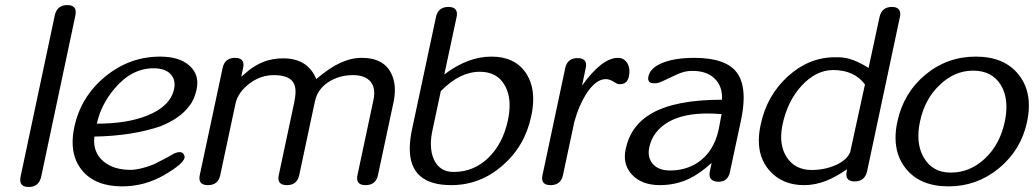

<svg xmlns="http://www.w3.org/2000/svg" viewBox="-20 -728 4066 755"><path d="M142.1 -33.7Q133.3 7.3 92.8 7.3Q59.6 7.3 59.6 -20.5Q59.6 -26.4 61 -33.7L195.3 -667Q204.1 -708 244.6 -708Q277.8 -708 277.8 -680.2Q277.8 -674.3 276.4 -667Z M561 -274.4Q649.9 -310.5 664.6 -377.9Q666.5 -387.2 666.5 -395.5Q666.5 -420.4 650.4 -437Q628.9 -459.5 584 -459.5Q498 -459.5 431.2 -380.4Q377 -316.9 360.8 -241.7Q481.9 -241.7 561 -274.4ZM666 -125Q677.7 -129.9 686 -129.9Q701.2 -129.9 705.6 -114.3Q706.1 -112.8 706.1 -110.8Q706.1 -109.4 705.6 -107.4Q700.2 -83 625.5 -39.6Q548.3 4.9 460 4.9Q354 4.9 301.8 -59.1Q265.6 -104 265.6 -168.5Q265.6 -196.3 272 -227.1Q297.4 -347.7 393.6 -426.8Q489.3 -505.4 609.9 -505.4Q685.5 -505.4 725.1 -469.7Q755.9 -442.4 755.9 -401.9Q755.9 -389.6 752.9 -376Q744.1 -334.5 723.6 -310.5Q689 -263.2 612.3 -231.9Q502.4 -193.8 351.1 -190.9Q350.1 -182.6 350.1 -174.3Q350.1 -124 387.7 -92.8Q427.2 -60.1 492.7 -60.1Q529.8 -60.1 584 -81.5Q632.3 -105 666 -125Z M1466.3 -39.6Q1458 0 1417.5 0Q1384.3 0 1384.3 -27.3Q1384.3 -32.7 1385.7 -39.6L1447.8 -331.5Q1451.7 -348.1 1451.7 -362.3Q1451.7 -389.2 1438 -405.8Q1416.5 -432.6 1368.2 -432.6Q1311.5 -432.6 1268.6 -403.3Q1228.5 -376 1218.3 -329.1L1156.7 -39.6Q1148.4 0 1108.4 0Q1074.7 0 1074.7 -27.3Q1074.7 -32.7 1076.2 -39.6L1136.2 -321.3Q1142.1 -348.1 1142.1 -367.7Q1142.1 -386.7 1136.2 -398.4Q1120.6 -432.6 1057.1 -432.6Q1004.4 -432.6 960.9 -399.4Q915.5 -365.2 905.8 -319.3L846.2 -39.6Q837.9 0 797.9 0Q764.2 0 764.2 -27.3Q764.2 -32.7 765.6 -39.6L855.5 -460.9Q863.8 -500.5 904.3 -500.5Q937.5 -500.5 937.5 -473.1Q937.5 -467.8 936 -460.9L928.7 -426.3Q949.7 -444.8 960.4 -453.1Q989.3 -474.6 1017.6 -485.4Q1052.2 -498.5 1094.2 -498.5Q1190.4 -498.5 1223.6 -417Q1274.9 -460.9 1317.4 -480.5Q1360.4 -500.5 1402.8 -500.5Q1477.5 -500.5 1509.8 -454.1Q1532.7 -420.4 1532.7 -374Q1532.7 -351.1 1527.3 -325.2Z M1900.4 -107.4Q1957.5 -163.1 1977.1 -254.4Q1983.9 -286.1 1983.9 -313.5Q1983.9 -359.4 1964.8 -392.6Q1934.6 -445.8 1867.2 -445.8Q1787.6 -445.8 1713.4 -369.6L1680.7 -216.3Q1674.3 -186.5 1674.3 -161.6Q1674.3 -124.5 1688 -97.2Q1710.9 -51.8 1763.7 -51.8Q1842.8 -51.8 1900.4 -107.4ZM2048.3 -440.4Q2076.7 -397.9 2076.7 -337.9Q2076.7 -306.6 2068.8 -270.5Q2043.9 -152.8 1955.1 -76.2Q1867.2 0 1754.4 0Q1591.3 0 1591.3 -143.6Q1591.3 -176.3 1599.6 -216.3L1694.3 -660.6Q1702.6 -700.7 1743.2 -700.7Q1776.9 -700.7 1776.9 -672.9Q1776.9 -667.5 1775.4 -660.6L1727.1 -435.1Q1819.3 -505.4 1912.6 -505.4Q2004.9 -505.4 2048.3 -440.4Z M2446.8 -479.5Q2455.1 -465.3 2455.1 -447.3Q2455.1 -438 2453.1 -428.2Q2450.2 -414.6 2443.4 -406.7Q2434.1 -397 2418.9 -397L2411.1 -397.5Q2406.7 -397.9 2397.9 -403.8Q2389.2 -409.7 2379.4 -413.6Q2369.1 -417 2362.3 -417Q2321.8 -417 2283.2 -355.5Q2255.4 -310.5 2239.3 -251.5L2238.8 -250.5L2193.8 -39.6Q2185.5 0 2145 0Q2111.8 0 2111.8 -27.3Q2111.8 -32.7 2113.3 -39.6L2202.6 -460Q2210.9 -499.5 2251 -499.5Q2284.7 -499.5 2284.7 -472.2Q2284.7 -466.8 2283.2 -460L2268.6 -391.1Q2346.7 -500.5 2410.2 -500.5Q2433.6 -500.5 2446.8 -479.5Z M2721.7 -87.4Q2787.1 -129.4 2806.6 -221.2L2817.4 -279.3Q2788.1 -281.7 2761.7 -281.7Q2668 -281.7 2610.4 -249.5Q2546.9 -213.4 2533.2 -148.9Q2530.8 -137.7 2530.8 -127.9Q2530.8 -101.6 2547.4 -83Q2569.8 -57.6 2614.7 -57.6Q2675.3 -57.6 2721.7 -87.4ZM2877.9 -441.9Q2904.3 -406.2 2904.3 -343.8Q2904.3 -304.2 2893.6 -253.9L2850.1 -50.8Q2842.3 -13.2 2804.7 -13.2L2796.4 -14.2Q2770 -18.1 2770 -42Q2770 -46.9 2771 -52.7L2778.3 -87.4Q2731.9 -45.4 2690.4 -25.4Q2636.7 0 2574.7 0Q2504.4 0 2465.8 -40.5Q2437 -71.3 2437 -112.3Q2437 -126.5 2440.4 -142.1Q2460.4 -236.3 2544.4 -283.2Q2638.2 -335.9 2818.8 -335.9Q2819.3 -340.3 2819.3 -344.7Q2819.3 -390.6 2790.5 -418.5Q2760.3 -449.2 2703.1 -449.2Q2681.2 -449.2 2664.6 -443.8Q2647.9 -439 2612.3 -421.4Q2583 -407.2 2573.7 -403.8Q2564 -400.4 2553.2 -400.4Q2541 -400.4 2536.1 -403.8Q2528.8 -408.7 2528.8 -419.4Q2528.8 -423.3 2529.8 -427.7Q2537.1 -461.4 2585.4 -481Q2634.3 -500.5 2710 -500.5Q2835.4 -500.5 2877.9 -441.9Z M3381.3 -396Q3338.9 -452.6 3256.3 -452.6Q3189.5 -452.6 3132.8 -391.6Q3076.7 -331.1 3057.1 -237.8Q3051.8 -211.9 3051.8 -189Q3051.8 -144 3073.2 -110.4Q3106 -59.6 3171.9 -59.6Q3224.1 -59.6 3268.1 -79.6Q3311 -99.6 3323.2 -129.9ZM3389.6 -54.2Q3380.4 -14.6 3340.8 -14.6Q3308.1 -14.6 3308.1 -42Q3308.1 -47.9 3309.6 -54.2L3311 -62.5Q3265.1 -31.2 3227.5 -16.6Q3185.1 0 3141.6 0Q3054.2 0 3003.4 -60.1Q2963.9 -106.9 2963.9 -175.3Q2963.9 -204.6 2971.2 -237.8Q2995.1 -352.1 3078.1 -427.7Q3161.1 -502.9 3263.2 -502.9H3272.9Q3296.4 -502.9 3318.4 -497.1Q3353.5 -487.3 3395.5 -460.9L3438.5 -660.6Q3447.3 -700.7 3486.8 -700.7Q3520 -700.7 3520 -672.9Q3520 -667.5 3518.6 -660.6Z M3853.5 -105Q3912.1 -160.2 3931.2 -250Q3937.5 -280.8 3937.5 -307.6Q3937.5 -357.9 3915 -394.5Q3880.4 -450.2 3806.6 -450.2Q3733.4 -450.2 3675.3 -394Q3616.2 -338.4 3597.7 -250Q3591.3 -219.7 3591.3 -193.4Q3591.3 -143.6 3613.8 -106.4Q3647.9 -49.3 3718.8 -49.3Q3794.4 -49.3 3853.5 -105ZM3986.3 -433.6Q4025.9 -383.3 4025.9 -313Q4025.9 -282.7 4018.6 -248.5Q3995.1 -138.2 3908.2 -66.4Q3821.3 4.9 3710 4.9Q3597.2 4.9 3541 -66.4Q3501.5 -116.7 3501.5 -186.5Q3501.5 -216.8 3508.8 -250Q3532.7 -362.3 3618.7 -434.1Q3704.6 -505.4 3816.9 -505.4Q3930.2 -505.4 3986.3 -433.6Z"/></svg>

Font: inglobal
Style: Italic
Weight: 400
Italic angle: -12°
Designer: Andrey Kochetov, Denis Davydov, Evgeny Yurtaev
Foundry: inglobal
Version: Version 1.00 September 25, 2014, initial release